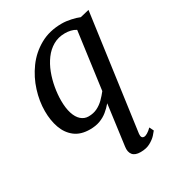

<svg xmlns="http://www.w3.org/2000/svg" viewBox="-196 -680 952 1049"><g transform="rotate(-30 280.5 -156.0)"><path d="M422 164.5Q420.5 178 424.5 185.5Q428.5 193 439 193Q447.5 193 460.5 185.2Q473.5 177.5 488 163L501 189.5Q497 195.5 482.2 211.8Q467.5 228 442.2 242Q417 256 380.5 256Q345.5 256 331 237.8Q316.5 219.5 321 188L355 -66.5Q337 -45 315.5 -27.5Q294 -10 266.8 0.2Q239.5 10.5 203 10.5Q145 10.5 108.8 -17.5Q72.5 -45.5 55.5 -92.8Q38.5 -140 38.5 -199Q38.5 -261.5 58.8 -326Q79 -390.5 119 -445.5Q159 -500.5 218.8 -534.2Q278.5 -568 357 -568Q384 -568 414.8 -561.2Q445.5 -554.5 465.5 -546L521.5 -559.5ZM413.5 -496Q398.5 -505.5 381 -509.5Q363.5 -513.5 345.5 -513.5Q303.5 -513.5 270.5 -494.5Q237.5 -475.5 213.5 -443Q189.5 -410.5 174.2 -370.2Q159 -330 151.5 -287.2Q144 -244.5 144 -205Q144 -157 154.8 -123.5Q165.5 -90 185.5 -72.5Q205.5 -55 231.5 -55Q262.5 -55 286.8 -67Q311 -79 330.2 -98.2Q349.5 -117.5 365 -137.5Z"/></g></svg>

Font: Merriweather Light 18pt
Style: Italic
Weight: 400
Italic angle: -7.8°
Version: Version 2.101